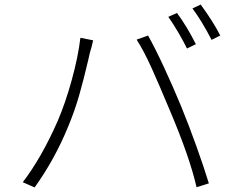

<svg xmlns="http://www.w3.org/2000/svg" viewBox="-20 -826 1040 843"><path d="M840 -632 801 -613Q787 -642 764 -681.5Q741 -721 719 -752L757 -769Q799 -713 840 -632ZM947 -670 909 -651Q866 -734 825 -789L861 -806Q915 -733 947 -670ZM333 -660 389 -649Q383 -621 374 -592L368 -565Q348 -479 328 -409Q308 -339 280 -272Q221 -127 132 -3L80 -26Q162 -133 233 -294Q267 -373 295 -474.5Q323 -576 333 -660ZM580 -652 630 -670Q660 -617 699.5 -532Q739 -447 775 -360Q809 -277 842.5 -183.5Q876 -90 897 -21L843 -4Q813 -136 725 -343Q680 -451 646 -526.5Q612 -602 580 -652Z"/></svg>

Font: Merged Yaku Han JP Light
Style: Regular
Weight: 300
Designer: Ryoko NISHIZUKA 西塚涼子 (kana, bopomofo & ideographs); Paul D. Hunt (Latin, Greek & Cyrillic); Sandoll Communications 산돌커뮤니
Foundry: Adobe
Version: Version 2.004